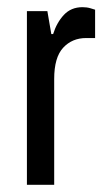

<svg xmlns="http://www.w3.org/2000/svg" viewBox="-20 -515 291 535"><path d="M245 -488V-409H220Q181 -409 156 -382Q131 -355 131 -295V0H55V-484H112L123 -420H128Q138 -452 158 -473.5Q178 -495 210 -495Q222 -495 232 -492Q242 -489 245 -488Z"/></svg>

Font: Pragati Narrow
Style: Regular
Weight: 400
Designer: Hector Gatti, Marcela Romero, Pablo Cosgaya and Nicolas Silva
Foundry: Omnibus-Type
Version: Version 1.010; ttfautohint (v1.3)